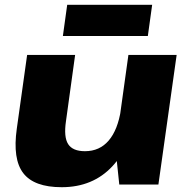

<svg xmlns="http://www.w3.org/2000/svg" viewBox="-20 -769 780 800"><path d="M255 -265Q245 -198 264 -168.5Q283 -139 334 -139Q395 -139 433 -183.5Q471 -228 484 -313L563 -400L553 -328Q530 -164 448.5 -76.5Q367 11 237 11Q122 11 77 -47.5Q32 -106 50 -233L93 -540H293ZM640 0H477L461 -152L515 -540H716ZM614 -749 596 -619H242L260 -749Z"/></svg>

Font: Pathway Extreme 28pt ExtraBold
Style: Italic
Weight: 800
Italic angle: -8°
Designer: Eduardo Rodriguez Tunni
Foundry: Eduardo Rodriguez Tunni
Version: Version 1.001;gftools[0.9.26]